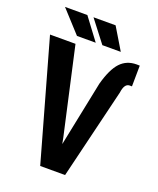

<svg xmlns="http://www.w3.org/2000/svg" viewBox="-160 -981 886 1076"><g transform="rotate(20 283.0 -442.5)"><path d="M279.8 -192.9 286.6 -157.7 366.2 -546.9Q391.6 -639.6 429.2 -679.7Q466.8 -719.7 525.4 -719.7L544.4 -719.2L543 -595.2H527.8Q498 -593.3 491.2 -539.6L360.8 0H212.4L12.2 -710.9H164.1ZM268.6 -755.4H156.7L38.1 -885.3H171.4ZM418 -755.4H308.1L208 -885.3H339.8Z"/></g></svg>

Font: Roboto Condensed
Style: Bold
Weight: 700
Designer: Google
Version: Version 2.134; 2016